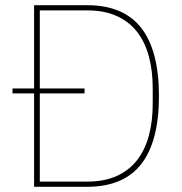

<svg xmlns="http://www.w3.org/2000/svg" viewBox="-20 -718 701 738"><path d="M111 -359H28V-378H111V-698H315Q455 -698 523 -610.5Q591 -523 591 -349Q591 -175 523 -87.5Q455 0 315 0H111ZM316 -20Q381 -20 428.5 -41.5Q476 -63 506.5 -102Q537 -141 552 -196Q567 -251 567 -319V-379Q567 -447 552 -502Q537 -557 506.5 -596Q476 -635 428.5 -656.5Q381 -678 316 -678H133V-378H305V-359H133V-20Z"/></svg>

Font: IBM Plex Sans Arabic Thin
Style: Regular
Weight: 100
Designer: Mike Abbink, Paul van der Laan, Pieter van Rosmalen, Wael Morcos, Khajak Apelian
Foundry: Bold Monday
Version: Version 1.101